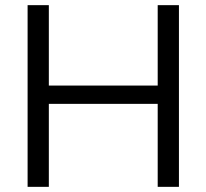

<svg xmlns="http://www.w3.org/2000/svg" viewBox="-20 -725 801 745"><path d="M87.1 0V-705H169.5V-393H591.9V-705H674.3V0H591.9V-322H169.5V0Z"/></svg>

Font: Nunito Sans 12pt ExtraLight
Style: Regular
Weight: 200
Designer: Vernon Adams
Foundry: Vernon Adams
Version: Version 3.101;gftools[0.9.27]